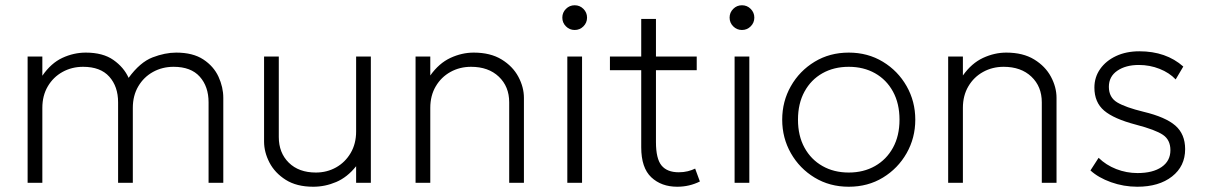

<svg xmlns="http://www.w3.org/2000/svg" viewBox="-20 -695 4583 730"><path d="M85 0V-480H141V-407Q174 -455 217.2 -475Q260.5 -495 306 -495Q371.5 -495 411.2 -467Q451 -439 469 -399Q512.5 -458.5 560 -476.8Q607.5 -495 650 -495Q713.5 -495 753 -469Q792.5 -443 810.8 -403.2Q829 -363.5 829 -323V0H773V-306Q773 -366 739.5 -403.5Q706 -441 640 -441Q597 -441 561.8 -421.5Q526.5 -402 505.8 -366.8Q485 -331.5 485 -285V0H429V-306Q429 -366 395.5 -403.5Q362 -441 296 -441Q253 -441 217.8 -421.5Q182.5 -402 161.8 -366.8Q141 -331.5 141 -285V0Z M1171 15Q1108 15 1066.5 -11.2Q1025 -37.5 1004.5 -77Q984 -116.5 984 -157V-480H1040V-174Q1040 -114 1078 -76.5Q1116 -39 1181 -39Q1223 -39 1257.8 -58.5Q1292.5 -78 1313.2 -113.2Q1334 -148.5 1334 -195V-480H1390V0H1334V-63Q1300.5 -21 1258.2 -3Q1216 15 1171 15Z M1560 0V-480H1616V-408Q1649 -454.5 1692.5 -474.8Q1736 -495 1781 -495Q1844.5 -495 1887 -469Q1929.5 -443 1950.8 -403.2Q1972 -363.5 1972 -323V0H1916V-306Q1916 -366 1876.5 -403.5Q1837 -441 1771 -441Q1728 -441 1692.8 -421.5Q1657.5 -402 1636.8 -366.8Q1616 -331.5 1616 -285V0Z M2137 0V-480H2193V0ZM2165 -581Q2145.5 -581 2131.8 -594.8Q2118 -608.5 2118 -628Q2118 -647.5 2131.8 -661.2Q2145.5 -675 2165 -675Q2184.5 -675 2198.2 -661.2Q2212 -647.5 2212 -628Q2212 -608.5 2198.2 -594.8Q2184.5 -581 2165 -581Z M2555 15Q2494.5 15 2456.2 -21Q2418 -57 2418 -135V-428H2299V-480H2418V-623H2474V-480H2629V-428H2474V-155Q2474 -91.5 2495.2 -65.8Q2516.5 -40 2560.5 -40Q2579.5 -40 2595.2 -44Q2611 -48 2623 -54L2641 -5Q2601 15 2555 15Z M2773 0V-480H2829V0ZM2801 -581Q2781.5 -581 2767.8 -594.8Q2754 -608.5 2754 -628Q2754 -647.5 2767.8 -661.2Q2781.5 -675 2801 -675Q2820.5 -675 2834.2 -661.2Q2848 -647.5 2848 -628Q2848 -608.5 2834.2 -594.8Q2820.5 -581 2801 -581Z M3207 15Q3134.5 15 3077.2 -19.8Q3020 -54.5 2987 -112.5Q2954 -170.5 2954 -240Q2954 -309.5 2987 -367.5Q3020 -425.5 3077.2 -460.2Q3134.5 -495 3207 -495Q3279.5 -495 3336.8 -460.2Q3394 -425.5 3427 -367.5Q3460 -309.5 3460 -240Q3460 -170.5 3427 -112.5Q3394 -54.5 3337 -19.8Q3280 15 3207 15ZM3207 -39Q3263.5 -39 3307 -63.8Q3350.5 -88.5 3375.2 -133.5Q3400 -178.5 3400 -240Q3400 -301.5 3375.2 -346.8Q3350.5 -392 3307 -416.5Q3263.5 -441 3207 -441Q3150.5 -441 3107 -416.5Q3063.5 -392 3038.8 -346.8Q3014 -301.5 3014 -240Q3014 -178.5 3038.8 -133.5Q3063.5 -88.5 3107 -63.8Q3150.5 -39 3207 -39Z M3585 0V-480H3641V-408Q3674 -454.5 3717.5 -474.8Q3761 -495 3806 -495Q3869.5 -495 3912 -469Q3954.5 -443 3975.8 -403.2Q3997 -363.5 3997 -323V0H3941V-306Q3941 -366 3901.5 -403.5Q3862 -441 3796 -441Q3753 -441 3717.8 -421.5Q3682.5 -402 3661.8 -366.8Q3641 -331.5 3641 -285V0Z M4304 15Q4252.5 15 4204.2 -2.2Q4156 -19.5 4126 -47L4157 -95Q4185 -67.5 4224 -52.2Q4263 -37 4305 -37Q4363 -37 4396.5 -60Q4430 -83 4430 -124Q4430 -163 4401.8 -182.2Q4373.5 -201.5 4299 -221Q4215 -243 4178 -274.5Q4141 -306 4141 -362Q4141 -401.5 4163 -432.8Q4185 -464 4223.5 -482Q4262 -500 4312 -500Q4413.5 -500 4479 -442L4450 -393Q4426 -418.5 4388.8 -433.2Q4351.5 -448 4310 -448Q4260 -448 4228 -426Q4196 -404 4196 -365Q4196 -324.5 4228 -305.5Q4260 -286.5 4328 -270Q4411.5 -250 4448.8 -217.5Q4486 -185 4486 -128Q4486 -63 4436.2 -24Q4386.5 15 4304 15Z"/></svg>

Font: Geologica Thin
Style: Regular
Weight: 100
Designer: Sindre Bremnes, Frode Helland
Foundry: Monokrom Skriftforlag AS
Version: Version 1.010; ttfautohint (v1.8.4.7-5d5b);gftools[0.9.28]